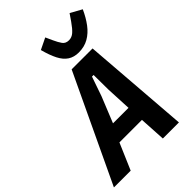

<svg xmlns="http://www.w3.org/2000/svg" viewBox="-311 -1067 1182 1182"><g transform="rotate(-45 280.0 -476.0)"><path d="M526 0H386L376 -172H180L106 0H-40L290 -698H472ZM370 -283 362 -451 361 -578H347L303 -451L235 -283ZM395 -740Q354 -740 325 -759Q296 -778 276 -817Q256 -856 240 -916L314 -952L335 -906Q349 -875 363 -855.5Q377 -836 405 -836Q430 -836 450 -853.5Q470 -871 495 -907L526 -952L600 -911Q577 -860 548 -821.5Q519 -783 481.5 -761.5Q444 -740 395 -740Z"/></g></svg>

Font: IBM Plex Sans Condensed
Style: Bold Italic
Weight: 700
Width: 3
Italic angle: -11.31°
Designer: Mike Abbink, Paul van der Laan, Pieter van Rosmalen
Foundry: Bold Monday
Version: Version 3.201